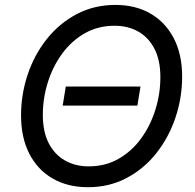

<svg xmlns="http://www.w3.org/2000/svg" viewBox="-20 -758 802 788"><path d="M556.6 -402.8 543.9 -324.7H237.3L250 -402.8ZM340.8 10.3Q257.8 10.3 196 -25.4Q134.3 -61 100.3 -127.2Q66.4 -193.4 66.4 -284.2Q66.4 -370.6 93.5 -451.7Q120.6 -532.7 171.6 -597.2Q222.7 -661.6 294.2 -699.7Q365.7 -737.8 453.6 -737.8Q536.6 -737.8 597.9 -702.1Q659.2 -666.5 693.4 -600.6Q727.5 -534.7 727.5 -443.8Q727.5 -356.9 700.2 -275.6Q672.9 -194.3 622.1 -129.9Q571.3 -65.4 500 -27.6Q428.7 10.3 340.8 10.3ZM344.2 -75.2Q412.6 -75.2 467 -106.4Q521.5 -137.7 559.6 -190.4Q597.7 -243.2 617.9 -308.3Q638.2 -373.5 638.2 -441.4Q638.2 -510.7 614 -557.6Q589.8 -604.5 547.6 -628.4Q505.4 -652.3 450.2 -652.3Q381.8 -652.3 327.4 -621.1Q272.9 -589.8 234.6 -537.1Q196.3 -484.4 176 -419.2Q155.8 -354 155.8 -286.1Q155.8 -217.3 179.9 -170.4Q204.1 -123.5 246.6 -99.4Q289.1 -75.2 344.2 -75.2Z"/></svg>

Font: Inter 17pt
Style: Italic
Weight: 400
Italic angle: -9.3988°
Version: Version 4.001;git-66647c0bb